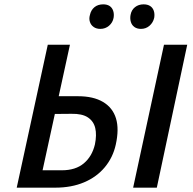

<svg xmlns="http://www.w3.org/2000/svg" viewBox="-20 -864 889 884"><path d="M57 0 200 -658H302L176 -80H265Q328 -80 366 -112Q404 -144 417 -199Q426 -243 418.5 -274.5Q411 -306 384.5 -323.5Q358 -341 309 -340L195 -339L208 -421H339Q410 -421 454.5 -394.5Q499 -368 514 -319Q529 -270 513 -198Q500 -139 462.5 -94Q425 -49 367 -24.5Q309 0 235 0ZM593 0 735 -658H842L702 0ZM442 -731Q424 -731 411.5 -739.5Q399 -748 394 -763Q389 -778 394 -795Q399 -818 415 -831Q431 -844 455 -844Q473 -844 484.5 -836.5Q496 -829 501 -814.5Q506 -800 503 -782Q499 -760 482 -745.5Q465 -731 442 -731ZM629 -731Q611 -731 599 -739.5Q587 -748 582.5 -763Q578 -778 581 -795Q585 -818 601.5 -831Q618 -844 641 -844Q659 -844 671 -836.5Q683 -829 688 -814.5Q693 -800 690 -782Q685 -760 668.5 -745.5Q652 -731 629 -731Z"/></svg>

Font: Ysabeau Office SemiBold
Style: Italic
Weight: 600
Italic angle: -12°
Designer: Christian Thalmann (Catharsis Fonts)
Version: Version 2.001;gftools[0.9.30]; featfreeze: tnum,lnum,ss02